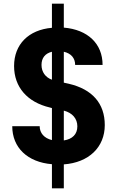

<svg xmlns="http://www.w3.org/2000/svg" viewBox="-20 -890 640 1050"><path d="M264 140H329V9C466 -1 553 -85 553 -206C553 -324 485 -402 356 -432L329 -438V-607C369 -598 391 -572 391 -535H541C541 -651 460 -728 329 -739V-870H264V-738C136 -727 57 -647 57 -529C57 -414 129 -331 253 -302L264 -299V-124C222 -134 197 -162 197 -200H47C47 -82 131 -3 264 8ZM207 -535C207 -573 227 -598 264 -607V-454C228 -467 207 -497 207 -535ZM329 -122V-285C376 -273 403 -241 403 -199C403 -156 376 -129 329 -122Z"/></svg>

Font: JetBrains Mono ExtraBold
Style: Regular
Weight: 800
Monospace: yes
Designer: Philipp Nurullin, Konstantin Bulenkov
Foundry: JetBrains
Version: Version 2.305